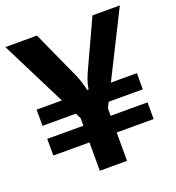

<svg xmlns="http://www.w3.org/2000/svg" viewBox="-139 -815 842 919"><g transform="rotate(-20 282.5 -355.5)"><path d="M28.8 -144.5V-229.5H539.6V-144.5ZM28.8 -295.9V-378.4H207.5L233.4 -326.7H335.4L358.9 -378.4H539.6V-295.9ZM212.9 0V-267.6L-9.3 -710.9H151.4L262.2 -467Q269 -452.4 277.1 -427.2Q285.2 -402.1 288.6 -384H295.4Q299.8 -411.4 307.4 -431.9Q314.9 -452.4 321.8 -467L434.3 -710.9H573.7L351.6 -267.6V0Z"/></g></svg>

Font: RobotoFlex
Style: Regular
Weight: 400
Designer: Berlow after Robertson
Foundry: Google
Version: Version 2.136